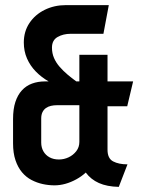

<svg xmlns="http://www.w3.org/2000/svg" viewBox="-20 -722 571 750"><path d="M384 -590 405 -702H237Q192 -702 154.5 -683.5Q117 -665 95 -632Q73 -599 73 -556Q73 -522 85.5 -493.5Q98 -465 120 -442.5Q142 -420 170 -404H156Q128 -404 105 -395.5Q82 -387 65.5 -369Q49 -351 40 -323.5Q31 -296 31 -257V-162Q31 -124 40.5 -96Q50 -68 66 -49Q82 -30 103 -19Q124 -8 147 -3Q170 2 193 2Q214 2 235.5 -4Q257 -10 278 -21.5Q299 -33 315 -48Q335 -21 366.5 -7Q398 7 444 8L478 -80Q444 -80 422 -91.5Q400 -103 400 -137V-307H477L500 -404H400V-508H290V-404H278Q260 -417 243.5 -431Q227 -445 213 -461Q199 -477 191 -495.5Q183 -514 183 -536Q183 -565 205 -577.5Q227 -590 256 -590ZM290 -311V-168Q290 -147 278 -131.5Q266 -116 248 -107.5Q230 -99 210 -99Q189 -99 173.5 -107.5Q158 -116 149.5 -131Q141 -146 141 -165V-259Q141 -274 146 -284Q151 -294 159.5 -300Q168 -306 179 -308.5Q190 -311 202 -311Z"/></svg>

Font: Advent Pro
Style: Bold
Weight: 700
Designer: VivaRado, Andreas Kalpakidis
Foundry: VivaRado, Andreas Kalpakidis
Version: Version 3.000